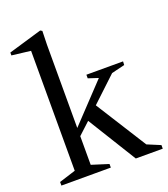

<svg xmlns="http://www.w3.org/2000/svg" viewBox="-145 -902 876 1004"><g transform="rotate(-20 293.5 -400.0)"><path d="M23 -20 134 -55 115 -32V-734L135 -714L10 -729V-745L196 -800L206 -794L204 -718V-237L192 -242L412 -475L417 -456L344 -480V-500H548L547 -480L456 -458L486 -474L321 -319L326 -348L523 -36L496 -58L587 -20V0H437L261 -285L285 -284L191 -197L204 -227V-32L187 -55L298 -20V0H23Z"/></g></svg>

Font: Wittgenstein
Style: Regular
Weight: 400
Designer: Jörg Drees
Foundry: Jörg Drees
Version: Version 1.003;Glyphs 3.1.2 (3151)